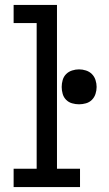

<svg xmlns="http://www.w3.org/2000/svg" viewBox="-20 -755 440 775"><path d="M35 0V-74H128V-662H35V-735H210V-74H303V0ZM299 -334Q285 -334 271 -338Q257 -342 247 -352Q237 -362 233 -376Q229 -390 229 -404Q229 -418 233 -432Q237 -446 247 -456Q257 -466 271 -470.5Q285 -475 299 -475Q313 -475 327 -470.5Q341 -466 351 -456Q361 -446 365.5 -432Q370 -418 370 -404Q370 -390 365.5 -376Q361 -362 351 -352Q341 -342 327 -338Q313 -334 299 -334Z"/></svg>

Font: Iosevka Etoile
Style: Regular
Weight: 400
Designer: Belleve Invis
Foundry: Belleve Invis
Version: Version 33.2.4